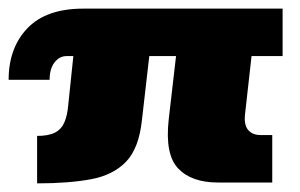

<svg xmlns="http://www.w3.org/2000/svg" viewBox="-20 -423 695 445"><path d="M485 0Q424 0 393 -32.5Q362 -65 371 -146L388 -293H326L309 -145Q302 -79 272 -48Q242 -17 190.5 -7.5Q139 2 66 2V-108Q92 -108 107 -115.5Q122 -123 129 -139Q136 -155 138 -178L150 -293H134Q118 -293 106.5 -278.5Q95 -264 95 -238H0Q0 -312 43.5 -357.5Q87 -403 173 -403H635V-293H563L548 -159Q545 -134 555 -122Q565 -110 584 -110H611V0Z"/></svg>

Font: Rokkitt Black
Style: Regular
Weight: 900
Designer: Vernon Adams
Foundry: Vernon Adams
Version: Version 3.103